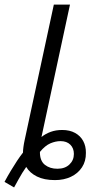

<svg xmlns="http://www.w3.org/2000/svg" viewBox="-73 -780 428 842"><path d="M-11.2 42 -53.2 17.6Q-39.6 -7.8 -25.6 -31Q-11.7 -54.2 1.7 -74.5Q15.1 -94.7 27.8 -110.8Q27.8 -121.1 29.8 -135.7Q31.7 -150.4 35.2 -166L163.1 -759.8H233.9L108.9 -179.2Q126.5 -193.4 149.2 -201.7Q171.9 -210 199.7 -210Q232.9 -210 256.3 -197Q279.8 -184.1 292 -161.4Q304.2 -138.7 303.7 -109.4Q304.2 -73.2 286.6 -46.4Q269 -19.5 238.3 -4.9Q207.5 9.8 168 9.8Q120.6 9.8 89.1 -5.9Q57.6 -21.5 42 -47.9Q33.7 -36.1 24.9 -22Q16.1 -7.8 7.3 8.3Q-1.5 24.4 -11.2 42ZM179.2 -40Q211.9 -40 231.4 -58.6Q251 -77.1 251 -105Q251 -129.9 235.4 -145.5Q219.7 -161.1 192.4 -161.1Q170.9 -161.1 147.9 -151.4Q125 -141.6 102.1 -113.8Q101.6 -74.7 124 -57.1Q146.5 -39.6 179.2 -40Z"/></svg>

Font: Open Sans Condensed
Style: Italic
Weight: 400
Width: 3
Italic angle: -12°
Designer: Monotype Design Team
Foundry: Monotype Imaging Inc.
Version: Version 3.000